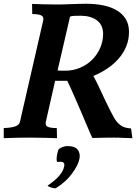

<svg xmlns="http://www.w3.org/2000/svg" viewBox="-50 -734 726 1024"><path d="M265 60Q274 53 287 49Q300 45 309 45Q351 45 365.5 66Q380 87 373 116Q366 148 334 192Q302 236 247 270Q238 271 222.5 266Q207 261 204 256Q211 251 224 241.5Q237 232 251 219Q265 206 276.5 189.5Q288 173 292 155Q295 143 291.5 137Q288 131 281.5 129.5Q275 128 267.5 129Q260 130 255 130Q252 126 252 115.5Q252 105 254 93Q256 81 259 71.5Q262 62 265 60ZM121 -713Q151 -712 186.5 -711Q222 -710 260 -710Q268 -710 287.5 -710.5Q307 -711 330 -712Q355 -713 378 -713.5Q401 -714 410 -714Q458 -714 500 -705.5Q542 -697 572.5 -679Q603 -661 620.5 -632.5Q638 -604 638 -564Q638 -522 623 -486Q608 -450 582 -420.5Q556 -391 521.5 -368Q487 -345 448 -329Q459 -309 469 -288.5Q479 -268 489 -246Q501 -220 513 -195Q525 -170 536 -148Q547 -126 556.5 -109.5Q566 -93 572 -86Q587 -68 603.5 -59.5Q620 -51 649 -49L656 3Q633 3 609.5 1.5Q586 0 557 0Q530 0 502 0.5Q474 1 443 2Q432 -19 417.5 -55Q403 -91 387 -127Q375 -155 363 -182.5Q351 -210 340.5 -234Q330 -258 321.5 -276Q313 -294 309 -303H244L195 -87Q193 -79 193.5 -72Q194 -65 200 -60.5Q206 -56 219 -53.5Q232 -51 253 -51L254 3Q224 2 188 1Q152 0 114 0Q82 0 45 0.5Q8 1 -30 3V-51Q-4 -52 12 -55Q28 -58 37.5 -62.5Q47 -67 51 -73Q55 -79 57 -87L180 -623Q182 -631 181 -638Q180 -645 174 -649.5Q168 -654 155.5 -656.5Q143 -659 122 -659ZM257 -358Q270 -357 282 -357Q294 -357 299 -357Q339 -357 375.5 -372Q412 -387 439.5 -413.5Q467 -440 483.5 -476.5Q500 -513 500 -556Q498 -604 465 -627Q432 -650 381 -650Q345 -650 334.5 -648.5Q324 -647 323 -643Z"/></svg>

Font: Lusitana
Style: Bold Italic
Weight: 700
Designer: Ana Paula Megda
Foundry: Ana Paula Megda
Version: Version 1.000; ttfautohint (v1.1) -l 8 -r 50 -G 200 -x 14 -D